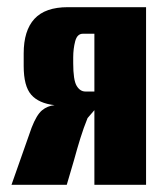

<svg xmlns="http://www.w3.org/2000/svg" viewBox="-20 -515 456 535"><path d="M12 0 68 -159Q82 -195 97 -207.5Q112 -220 132 -222Q88 -227 67 -251Q46 -275 46 -331V-366Q46 -430 76 -462.5Q106 -495 169 -495H387V0H243V-208L224 -186Q213 -159 204 -130Q195 -101 186 -68L166 0ZM218 -260H243V-421H211Q195 -421 189.5 -400Q184 -379 184 -355V-339Q184 -292 193.5 -276Q203 -260 218 -260Z"/></svg>

Font: Alumni Sans ExtraBold
Style: Regular
Weight: 800
Designer: Robert E. Leuschke
Foundry: Robert E. Leuschke
Version: Version 1.018